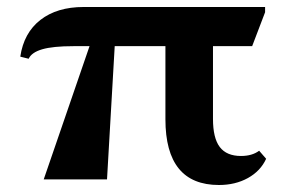

<svg xmlns="http://www.w3.org/2000/svg" viewBox="-20 -513 825 549"><path d="M105 0 236 -381H190Q131 -381 100.5 -372Q70 -363 62 -345L38 -351Q48 -419 95.5 -456Q143 -493 219 -493H738V-478L701 -381H589V-173Q589 -118 608.5 -92.5Q628 -67 669 -67Q701 -67 721 -82L741 -59Q725 -24 689 -4Q653 16 606 16Q453 16 453 -172V-381H308L286 0Z"/></svg>

Font: Platypi SemiBold
Style: Regular
Weight: 600
Designer: David Sargent
Foundry: Bolt Cutter Type
Version: Version 1.200; ttfautohint (v1.8.4.7-5d5b)